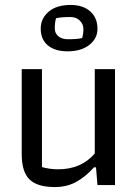

<svg xmlns="http://www.w3.org/2000/svg" viewBox="-20 -750 560 778"><path d="M145 -634Q145 -675 177 -702.5Q209 -730 266 -730Q316 -730 345.5 -704Q375 -678 375 -633Q375 -594 342 -568Q309 -542 254 -542Q203 -542 174 -566Q145 -590 145 -634ZM313 -596Q318 -614 318 -632Q318 -652 303.5 -666.5Q289 -681 265 -681Q226 -681 207 -676Q202 -659 202 -635Q202 -615 216.5 -603Q231 -591 255 -591Q297 -591 313 -596ZM68 -126V-470H150V-73Q181 -64 216 -64Q309 -64 364 -128V-470H446V0H375L369 -72H361Q327 -34 289 -13Q251 8 202 8Q132 8 100 -22.5Q68 -53 68 -126Z"/></svg>

Font: Athiti Medium
Style: Regular
Weight: 500
Designer: CadsonDemak Team
Foundry: CadsonDemak
Version: Version 1.033